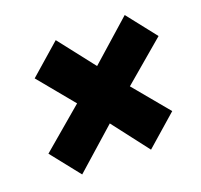

<svg xmlns="http://www.w3.org/2000/svg" viewBox="-98 -629 783 748"><g transform="rotate(-20 293.0 -255.0)"><path d="M122 8 291 -142 407 9 536 -104 414 -251 586 -397 490 -519 321 -369 204 -519 76 -407 198 -259 26 -113Z"/></g></svg>

Font: Jost Black
Style: Italic
Weight: 900
Italic angle: -5°
Version: Version 3.710